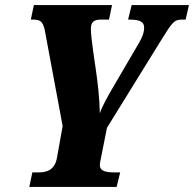

<svg xmlns="http://www.w3.org/2000/svg" viewBox="-20 -734 762 754"><path d="M95 0H438L452 -57H431C397 -57 372 -61 372 -87C372 -93 374 -100 377 -116L400 -232L609 -570C656 -646 663 -657 694 -657H709L722 -714H497L483 -657H488C530 -657 546 -648 546 -626C546 -606 539 -588 525 -564L436 -412C407 -363 380 -315 372 -289C371 -348 364 -408 356 -463L346 -532C341 -569 337 -600 337 -621C337 -644 346 -657 374 -657H408L420 -714H113L101 -657H112C143 -657 151 -644 158 -604L226 -239L204 -116C196 -67 165 -57 132 -57H107Z"/></svg>

Font: Noto Serif ExtraCondensed Black
Style: Italic
Weight: 900
Width: 2
Italic angle: -12°
Designer: Monotype Design Team
Foundry: Monotype Imaging Inc.
Version: Version 2.014